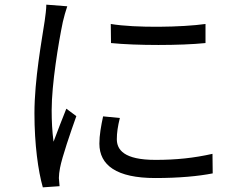

<svg xmlns="http://www.w3.org/2000/svg" viewBox="-20 -777 1040 825"><path d="M179 -757C179 -736 175 -710 172 -687C160 -606 128 -436 128 -290C128 -156 144 -42 164 28L236 23L233 -12C233 -23 235 -42 238 -56C247 -103 283 -208 308 -278L265 -310C249 -271 227 -213 210 -168C204 -216 202 -256 202 -304C202 -415 231 -592 250 -683C254 -701 263 -733 269 -750ZM423 -277C414 -235 407 -196 407 -160C407 -67 481 -12 647 -12C750 -12 833 -20 894 -32L893 -116C813 -98 737 -90 648 -90C512 -90 482 -134 482 -179C482 -206 486 -234 495 -270ZM457 -592C565 -581 757 -581 863 -592V-674C764 -660 564 -656 456 -674Z"/></svg>

Font: Noto Sans Mono CJK JP Regular
Style: Regular
Weight: 400
Designer: Ryoko NISHIZUKA (kana & ideographs); Paul D. Hunt (Latin, Greek & Cyrillic); Wenlong ZHANG (bopomofo); Sandoll Communica
Foundry: Adobe Systems Incorporated
Version: Version 1.004;PS 1.004;hotconv 1.0.82;makeotf.lib2.5.63406